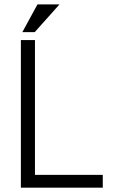

<svg xmlns="http://www.w3.org/2000/svg" viewBox="-20 -872 540 893"><path d="M77.1 1H458V-58.6H142.6V-685.5H77.1ZM256.8 -851.6H154.3L84 -722.7H141.6Z"/></svg>

Font: DotumChe
Style: Regular
Weight: 400
Monospace: yes
Version: Version 2.21